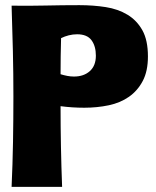

<svg xmlns="http://www.w3.org/2000/svg" viewBox="-20 -725 607 745"><path d="M25 -703Q91 -702 156.5 -703.5Q222 -705 288 -705Q342 -705 390 -697.5Q438 -690 474.5 -668Q511 -646 532.5 -607.5Q554 -569 554 -506Q554 -449 534 -411Q514 -373 480.5 -349.5Q447 -326 402 -316.5Q357 -307 307 -307Q260 -307 215 -313Q215 -156 221 0H25Q29 -88 30.5 -175Q32 -262 32 -350Q32 -439 30 -527Q28 -615 25 -703ZM217 -577Q216 -542 215.5 -507Q215 -472 215 -437Q228 -433 241 -430.5Q254 -428 267 -428Q305 -428 328.5 -449Q352 -470 352 -509Q352 -546 335 -569Q318 -592 279 -592Q263 -592 247 -588Q231 -584 217 -577Z"/></svg>

Font: CAT Rhythmus
Style: Regular
Weight: 400
Designer: Peter Wiegel nach alter Vorlage
Foundry: Peter Wiegel
Version: 1.000